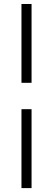

<svg xmlns="http://www.w3.org/2000/svg" viewBox="-20 -756 269 974"><path d="M140.1 -335.9V-735.8H88.9V-335.9ZM140.1 198.2V-202.1H88.9V198.2Z"/></svg>

Font: Galatia SIL
Style: Bold
Weight: 700
Designer: Development by SIL's NRSI team
Version: Version 2.1